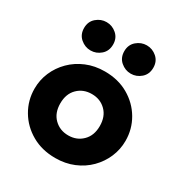

<svg xmlns="http://www.w3.org/2000/svg" viewBox="-180 -891 982 1038"><g transform="rotate(30 311.5 -372.0)"><path d="M311.5 15Q228 15 164 -21.8Q100 -58.5 63.8 -120Q27.5 -181.5 27.5 -255Q27.5 -308.5 48.2 -357Q69 -405.5 107 -443.5Q145 -481.5 197 -503.2Q249 -525 311.5 -525Q395 -525 458.8 -488.2Q522.5 -451.5 558.8 -390Q595 -328.5 595 -255Q595 -201.5 574.2 -153Q553.5 -104.5 515.8 -66.5Q478 -28.5 426 -6.8Q374 15 311.5 15ZM311.5 -126Q364 -126 399.2 -160.8Q434.5 -195.5 434.5 -255Q434.5 -314.5 399.5 -349.2Q364.5 -384 311.5 -384Q258 -384 223 -349.2Q188 -314.5 188 -255Q188 -195.5 223.2 -160.8Q258.5 -126 311.5 -126ZM186 -584Q151 -584 123.2 -608Q95.5 -632 95.5 -672.5Q95.5 -712.5 123.2 -736.5Q151 -760.5 186 -760.5Q221.5 -760.5 249 -736.5Q276.5 -712.5 276.5 -672.5Q276.5 -632 249 -608Q221.5 -584 186 -584ZM437 -584Q402 -584 374.2 -608Q346.5 -632 346.5 -672.5Q346.5 -712.5 374.2 -736.5Q402 -760.5 437 -760.5Q472.5 -760.5 500 -736.5Q527.5 -712.5 527.5 -672.5Q527.5 -632 500 -608Q472.5 -584 437 -584Z"/></g></svg>

Font: Geologica
Style: Bold
Weight: 700
Designer: Sindre Bremnes, Frode Helland
Foundry: Monokrom Skriftforlag AS
Version: Version 1.010; ttfautohint (v1.8.4.7-5d5b);gftools[0.9.28]